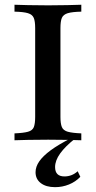

<svg xmlns="http://www.w3.org/2000/svg" viewBox="-20 -591 403 809"><path d="M41.1 0V-29Q79 -30.6 98 -35.9Q116.9 -41.1 122.6 -55.6Q128.2 -70.2 128.2 -98.4V-472.6Q128.2 -501.6 122.2 -515.7Q116.1 -529.8 97.6 -535.5Q79 -541.1 41.1 -541.9V-571Q62.1 -570.2 98.8 -569.4Q135.5 -568.5 183.1 -568.5Q227.4 -568.5 264.1 -569.4Q300.8 -570.2 322.6 -571V-541.9Q284.7 -541.1 265.7 -535.5Q246.8 -529.8 240.7 -515.7Q234.7 -501.6 234.7 -472.6V-98.4Q234.7 -70.2 240.7 -55.6Q246.8 -41.1 265.7 -35.9Q284.7 -30.6 322.6 -29V0Q300.8 -0.8 264.1 -1.6Q227.4 -2.4 183.1 -2.4Q135.5 -2.4 98.8 -1.6Q62.1 -0.8 41.1 0ZM212.1 197.6Q174.2 197.6 152 180.6Q129.8 163.7 129.8 134.7Q129.8 111.3 145.6 88.7Q161.3 66.1 193.5 42.3Q225.8 18.5 276.6 -7.3H296.8Q254.8 25.8 233.5 55.6Q212.1 85.5 212.1 112.9Q212.1 152.4 251.6 152.4Q283.1 152.4 307.3 130.6L318.5 154Q298.4 175 270.6 186.3Q242.7 197.6 212.1 197.6Z"/></svg>

Font: Playfair SemiBold
Style: Regular
Weight: 600
Designer: Claus Eggers Sørensen
Foundry: Claus Eggers Sørensen
Version: Version 2.001;gftools[0.9.30]